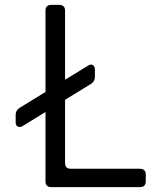

<svg xmlns="http://www.w3.org/2000/svg" viewBox="-20 -765 649 785"><path d="M190 0Q166 0 166 -24V-307L73 -250Q61 -243 52.5 -247.5Q44 -252 44 -266V-295Q44 -314 60 -324L166 -389V-721Q166 -745 190 -745H222Q246 -745 246 -721V-439L339 -496Q351 -504 359.5 -499Q368 -494 368 -480V-451Q368 -432 352 -422L246 -357V-99Q246 -75 270 -75H552Q576 -75 576 -51V-24Q576 0 552 0Z"/></svg>

Font: Pitagon Sans Text
Style: Regular
Weight: 400
Designer: Travis Tran
Foundry: Pitagon
Version: Version 1.001; ttfautohint (v1.8.4.7-5d5b);gftools[0.9.26]